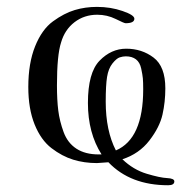

<svg xmlns="http://www.w3.org/2000/svg" viewBox="-20 -467 570 563"><path d="M63 -211.9Q63 -281.7 83 -331.3Q103 -380.9 135.5 -404.5Q168 -428.2 199 -437.5Q230 -446.8 264.2 -446.8Q304.2 -446.8 339.1 -434.8Q374 -422.9 374 -412.1Q374 -398.9 348.1 -398.9Q344.2 -398.9 319.1 -411.4Q293.9 -423.8 265.1 -423.8Q227.1 -423.8 198.5 -401.9Q169.9 -379.9 159.2 -342.8Q147 -305.7 147 -216.8Q147 -173.8 150.9 -142.8Q154.8 -111.8 166.5 -79.8Q178.2 -47.9 204.1 -31Q230 -14.2 269 -14.2H277.8Q237.8 -77.1 237.8 -165Q237.8 -253.9 272 -289.1Q306.2 -324.2 350.1 -324.2Q396 -324.2 430.4 -298.1Q464.8 -272 464.8 -208Q464.8 -168 456.5 -131.1Q448.2 -94.2 418.2 -55.2Q388.2 -16.1 338.9 0Q371.1 30.8 410.2 42.5Q449.2 54.2 470.2 55.2Q491.2 56.2 491.2 64.9Q491.2 76.2 473.1 76.2Q362.3 76.2 297.9 8.8Q275.9 10.7 264.2 11.2Q227.1 11.2 194.6 1.2Q162.1 -8.8 131.1 -32.5Q100.1 -56.2 81.5 -102.1Q63 -147.9 63 -211.9ZM290 -168.9Q290 -84 319.8 -25.9Q399.9 -60.1 399.9 -205.1Q399.9 -226.1 398.9 -237.1Q397.9 -248 394 -266.1Q390.1 -284.2 378.7 -293Q367.2 -301.8 349.1 -301.8Q340.3 -301.8 331.1 -298.8Q321.8 -295.9 309.8 -281Q297.9 -266.1 293.9 -241.2Q290 -216.8 290 -168.9Z"/></svg>

Font: CMU Serif Upright Italic
Style: UprightItalic
Weight: 500
Version: Version 0.7.0